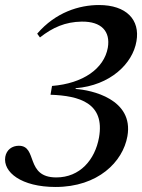

<svg xmlns="http://www.w3.org/2000/svg" viewBox="-34 -736 565 764"><path d="M187 8C356 8 455 -92 473 -194C499 -342 329 -378 267 -382V-385C404 -396 494 -482 509 -572C524 -657 469 -716 360 -716C281 -716 187 -687 114 -602L125 -587C176 -627 226 -649 291 -650C370 -651 406 -611 395 -546C380 -463 297 -404 173 -394L167 -359C282 -355 384 -326 360 -189C344 -100 284 -30 190 -30C65 -30 117 -156 41 -156C14 -156 -8 -140 -13 -112C-23 -51 51 8 187 8Z"/></svg>

Font: RL Madena Oblique
Style: Regular
Weight: 400
Italic angle: -10°
Designer: I Kadek Wantara Putra
Foundry: Roughlines ID
Version: Version 1.000;Glyphs 3.1.2 (3151)